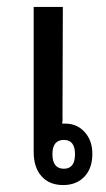

<svg xmlns="http://www.w3.org/2000/svg" viewBox="-20 -526 304 553"><path d="M162 7Q122 7 99.5 -18.5Q77 -44 77 -88V-506H161L160 -190Q161 -180 159 -170Q163 -170 168 -170Q202 -170 224 -145.5Q246 -121 246 -83Q246 -41 223 -17Q200 7 162 7ZM164 -40Q196 -40 196 -82Q196 -123 164 -123Q131 -123 131 -82Q131 -40 164 -40Z"/></svg>

Font: Noto Sans Thai Looped UI Narrow
Style: Regular
Weight: 400
Width: 4
Designer: Cadson Demak Team
Foundry: Cadson Demak Co., Ltd.
Version: Version 1.000